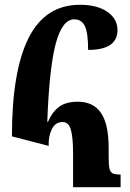

<svg xmlns="http://www.w3.org/2000/svg" viewBox="-20 -784 543 804"><path d="M30 -213Q30 -487 100 -625.5Q170 -764 315 -764Q387 -764 429.5 -734.5Q472 -705 472 -658Q472 -575 349 -575Q349 -646 335.5 -674.5Q322 -703 291 -703Q240 -703 213 -599.5Q186 -496 178 -274H181Q198 -314 226.5 -336Q255 -358 306 -358Q371 -358 403 -311Q435 -264 435 -164V-126Q435 -92 438.5 -77.5Q442 -63 452 -58Q462 -53 485 -53V0H286V-141Q286 -207 277 -240Q268 -273 242 -273Q211 -273 196.5 -242Q182 -211 184 -173Z"/></svg>

Font: Noto Serif Armenian Bold Cond
Style: Regular
Weight: 700
Width: 3
Designer: Monotype Design team
Foundry: Monotype Imaging Inc.
Version: Version 1.000